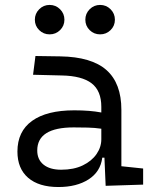

<svg xmlns="http://www.w3.org/2000/svg" viewBox="-20 -750 626 780"><path d="M409.2 4.9 404.3 -109.4H395.5Q388.2 -52.2 339.8 -21.2Q291.5 9.8 217.3 9.8Q137.7 9.8 94.2 -27.8Q50.8 -65.4 50.8 -134.3Q50.8 -216.3 110.4 -259Q169.9 -301.8 281.7 -301.8Q345.7 -301.8 391.6 -293V-315.9Q391.6 -381.3 352.1 -411.6Q312.5 -441.9 231 -443.4L114.3 -446.3L124 -522.5L224.6 -521Q352.1 -519 412.6 -465.3Q473.1 -411.6 473.1 -303.7V-74.7L561.5 -65.4V0ZM391.6 -227.1Q364.7 -231 336.2 -231.7Q307.6 -232.4 279.3 -232.4Q131.3 -232.4 131.3 -138.7Q131.3 -101.6 157 -81.1Q182.6 -60.5 228.5 -60.5Q279.8 -60.5 316.2 -78.1Q352.5 -95.7 372.1 -124Q391.6 -152.3 391.6 -184.1ZM181.6 -610.4Q156.7 -610.4 139.2 -627.7Q121.6 -645 121.6 -669.9Q121.6 -694.8 139.2 -712.4Q156.7 -730 181.6 -730Q206.5 -730 224.1 -712.4Q241.7 -694.8 241.7 -669.9Q241.7 -645 224.1 -627.7Q206.5 -610.4 181.6 -610.4ZM386.7 -610.4Q361.8 -610.4 344.2 -627.7Q326.7 -645 326.7 -669.9Q326.7 -694.8 344.2 -712.4Q361.8 -730 386.7 -730Q411.6 -730 429.2 -712.4Q446.8 -694.8 446.8 -669.9Q446.8 -645 429.2 -627.7Q411.6 -610.4 386.7 -610.4Z"/></svg>

Font: Cascadia Mono SemiLight
Style: Regular
Weight: 350
Monospace: yes
Designer: Aaron Bell
Foundry: Saja Typeworks
Version: Version 2404.023; ttfautohint (v1.8.4)